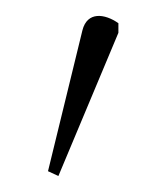

<svg xmlns="http://www.w3.org/2000/svg" viewBox="-20 -825 208 240"><path d="M53 -605 128 -784V-796C111 -808 89 -811 83 -787L40 -611Z"/></svg>

Font: Noto Serif SemiCondensed Thin
Style: Regular
Weight: 100
Width: 4
Designer: Monotype Design Team
Foundry: Monotype Imaging Inc.
Version: Version 2.015